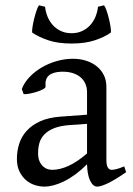

<svg xmlns="http://www.w3.org/2000/svg" viewBox="-20 -691 504 726"><path d="M176.8 -48.8Q206.1 -48.8 239 -63.7Q272 -78.6 309.1 -110.8V-222.7L246.1 -218.3Q208.5 -215.8 184.8 -206.3Q161.1 -196.8 147.5 -182.4Q133.8 -168 128.9 -149.9Q124 -131.8 124 -111.8Q124 -92.3 129.9 -80.1Q135.7 -67.9 144 -60.8Q152.3 -53.7 161.4 -51.3Q170.4 -48.8 176.8 -48.8ZM457 -40Q415.5 -11.2 388.4 1.7Q361.3 14.6 347.7 14.6Q331.5 14.6 320.8 -7.8Q310.1 -30.3 309.1 -69.8Q287.1 -47.9 265.1 -31.7Q243.2 -15.6 222.2 -5.4Q201.2 4.9 182.4 9.8Q163.6 14.6 147.9 14.6Q130.4 14.6 111.8 8.8Q93.3 2.9 78.4 -9.8Q63.5 -22.5 53.7 -42.5Q43.9 -62.5 43.9 -90.8Q43.9 -119.6 52.5 -147Q61 -174.3 80.6 -196Q100.1 -217.8 131.6 -232.2Q163.1 -246.6 209 -250L309.1 -257.3V-342.8Q309.1 -359.4 303 -373.8Q296.9 -388.2 284.7 -398.7Q272.5 -409.2 254.4 -414.8Q236.3 -420.4 212.4 -419.9Q180.7 -418.9 165 -405.8Q149.4 -392.6 152.3 -363.3Q152.8 -358.9 142.3 -353.3Q131.8 -347.7 117.4 -343.3Q103 -338.9 89.1 -336.4Q75.2 -334 69.3 -335.4L62.5 -354.5Q71.8 -378.9 91.6 -399.7Q111.3 -420.4 137.5 -435.8Q163.6 -451.2 194.3 -460Q225.1 -468.8 255.9 -468.8Q282.7 -468.8 305.7 -461.4Q328.6 -454.1 345.7 -440.4Q362.8 -426.8 372.6 -407Q382.3 -387.2 382.3 -362.3V-86.9Q382.3 -66.4 387.7 -57.6Q393.1 -48.8 401.9 -48.8Q408.7 -48.8 419.4 -51.3Q430.2 -53.7 449.7 -62ZM250.5 -526.4Q199.2 -526.4 162.8 -538.6Q126.5 -550.8 101.6 -567.9Q100.6 -573.7 102.8 -588.4Q105 -603 108.9 -619.1Q112.8 -635.3 117.7 -649.9Q122.6 -664.6 127.4 -670.9L150.4 -665.5Q152.3 -646.5 159.7 -628.4Q167 -610.4 179.4 -596.4Q191.9 -582.5 209.7 -574Q227.5 -565.4 250.5 -565.4Q273.4 -565.4 291.3 -574Q309.1 -582.5 321.5 -596.4Q334 -610.4 341.3 -628.4Q348.6 -646.5 350.6 -665.5L373.5 -670.9Q378.4 -664.6 383.3 -649.9Q388.2 -635.3 392.1 -619.1Q396 -603 398.2 -588.4Q400.4 -573.7 399.4 -567.9Q375 -550.8 338.4 -538.6Q301.8 -526.4 250.5 -526.4Z"/></svg>

Font: Gentium Plus CyrE
Style: Regular
Weight: 400
Designer: J. Victor Gaultney, Annie Olsen, Iska Routamaa, Becca Hirsbrunner
Foundry: SIL International
Version: Version 5.000